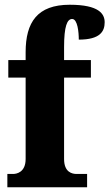

<svg xmlns="http://www.w3.org/2000/svg" viewBox="-20 -789 461 809"><path d="M11 0H347V-56H303C284 -56 250 -63 250 -119V-462H363V-536H250V-590C250 -679 263 -709 284 -709C307 -709 312 -653 312 -622C402 -622 421 -657 421 -695C421 -730 398 -769 274 -769C137 -769 88 -695 88 -569V-536H15V-462H88V-119C88 -63 50 -56 35 -56H11Z"/></svg>

Font: Noto Serif Myanmar ExtraCondensed Black
Style: Regular
Weight: 900
Width: 2
Designer: Ben Mitchell and the Monotype Design Team
Foundry: Monotype Imaging Inc.
Version: Version 2.106